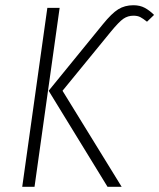

<svg xmlns="http://www.w3.org/2000/svg" viewBox="-20 -714 609 734"><path d="M166 -367 373 -621Q407 -663 432 -678.5Q457 -694 490 -694Q515 -694 533.5 -684Q552 -674 569 -657L542 -631Q527 -643 516.5 -648.5Q506 -654 490 -654Q469 -654 452 -642.5Q435 -631 403 -592L219 -367L445 0H391ZM65 0 161 -684H208L112 0Z"/></svg>

Font: Fira Sans Condensed ExtraLight
Style: Italic
Weight: 275
Width: 3
Italic angle: -8°
Designer: Carrois Corporate & Edenspiekermann AG
Foundry: Carrois Corporate GbR & Edenspiekermann AG
Version: Version 4.203